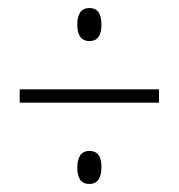

<svg xmlns="http://www.w3.org/2000/svg" viewBox="-20 -591 445 477"><path d="M202 -489C224 -489 232 -505 232 -529C232 -554 225 -571 202 -571C180 -571 172 -554 172 -530C172 -506 180 -489 202 -489ZM29 -336H375V-369H29ZM202 -134C224 -134 232 -151 232 -176C232 -199 225 -216 202 -216C181 -216 172 -200 172 -174C172 -152 179 -134 202 -134Z"/></svg>

Font: Noto Sans Ethiopic ExtraCondensed ExtraLight
Style: Regular
Weight: 200
Width: 2
Designer: Monotype Design Team
Foundry: Monotype Imaging Inc.
Version: Version 2.102